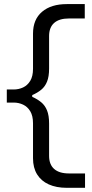

<svg xmlns="http://www.w3.org/2000/svg" viewBox="-20 -786 444 923"><path d="M301.4 116.9Q250.7 116.9 214.3 100.4Q177.9 84 158.3 52.2Q138.7 20.4 138.7 -25Q138.7 -42.1 138.7 -58.8Q138.7 -75.6 138.7 -92.4Q138.7 -109.2 138.7 -126Q138.7 -142.8 138.7 -159.5Q138.7 -176.3 138.7 -193.3Q138.7 -229.2 125.4 -251.2Q112.1 -273.2 90.9 -283Q69.8 -292.9 45.7 -292.9H12.7V-355.8H45.7Q69.8 -355.8 90.9 -365.6Q112.1 -375.5 125.4 -397.4Q138.7 -419.4 138.7 -455.3Q138.7 -472.3 138.7 -489.1Q138.7 -505.9 138.7 -522.9Q138.7 -539.8 138.7 -556.8Q138.7 -573.7 138.7 -590.5Q138.7 -607.4 138.7 -624.3Q138.7 -692.5 182.2 -729.4Q225.6 -766.3 301.4 -766.3H387.5V-697.2Q363.8 -697.2 344.4 -697.2Q324.9 -697.2 311.5 -697.2Q264.5 -697.2 240.2 -675.6Q216 -654 216 -612.6V-456.6Q216 -417.7 206.1 -393.5Q196.3 -369.3 178.1 -354.5Q160 -339.7 134.9 -328.9V-320.5Q160 -309.4 178.1 -294.4Q196.3 -279.4 206.1 -255.2Q216 -230.9 216 -192.1V-36.8Q216 4.5 240.2 26.1Q264.5 47.8 311.5 47.8Q324.5 47.8 343.9 47.8Q363.3 47.8 388.8 47.8V116.9Z"/></svg>

Font: Commissioner Thin
Style: Regular
Weight: 100
Designer: Kostas Bartsokas
Foundry: Kostas Bartsokas
Version: Version 1.001;gftools[0.9.23]